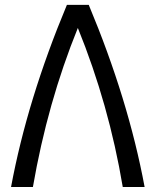

<svg xmlns="http://www.w3.org/2000/svg" viewBox="-20 -752 626 772"><path d="M24.4 0Q89.8 -351.6 249 -732.4H336.9Q496.1 -351.6 561.5 0H473.6Q418 -332 293 -639.6Q170.9 -338.9 112.3 0Z"/></svg>

Font: Consola Mono
Style: Book
Weight: 400
Monospace: yes
Designer: Wojciech Kalinowski "wmk69" (wmk69@o2.pl)
Foundry: Wojciech Kalinowski "wmk69" (wmk69@o2.pl)
Version: Version 2.1.0